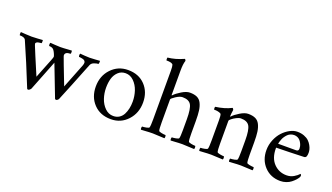

<svg xmlns="http://www.w3.org/2000/svg" viewBox="-65 -1161 2836 1640"><g transform="rotate(20 1353.5 -341.5)"><path d="M2 -400.9Q0 -405.3 0 -415.5Q0 -425.8 2 -430.2Q13.7 -429.7 45.4 -427.2Q77.1 -424.8 101.1 -424.8Q123 -424.8 157 -427.2Q190.9 -429.7 201.2 -430.2Q202.6 -425.8 202.4 -414.1Q202.1 -402.3 199.2 -400.9Q194.3 -400.9 187.7 -400.1Q181.2 -399.4 171.4 -397.5Q161.6 -395.5 155.3 -390.4Q148.9 -385.3 148.9 -377.9Q148.9 -377.4 153.8 -362.8Q166.5 -329.1 256.8 -117.2Q269.5 -148.9 284.4 -186.8Q299.3 -224.6 307.6 -245.1Q315.9 -265.6 323.7 -285.6Q331.5 -305.7 334.7 -315.2Q337.9 -324.7 337.9 -327.1Q337.9 -333 330.6 -350.8Q323.2 -368.7 314 -381.8Q300.8 -400.9 270 -400.9Q266.6 -403.3 266.6 -415Q266.6 -426.8 270 -430.2Q284.7 -429.7 311 -427.2Q337.4 -424.8 360.8 -424.8Q377.4 -424.8 393.8 -425.8Q410.2 -426.8 430.2 -428.2Q450.2 -429.7 464.8 -430.2Q466.8 -424.8 466.8 -414.1Q466.8 -403.3 463.9 -400.9Q414.1 -400.9 414.1 -369.1Q414.1 -365.2 417 -357.9Q421.4 -342.3 507.8 -120.1Q581.1 -302.7 596.2 -344.2Q601.1 -358.4 601.1 -368.2Q601.1 -376.5 596.4 -382.6Q591.8 -388.7 586.9 -391.6Q582 -394.5 571.5 -396.7Q561 -398.9 556.6 -399.4Q552.2 -399.9 541 -400.9Q538.1 -403.3 537.8 -414.8Q537.6 -426.3 541 -430.2Q556.6 -429.2 580.8 -427Q605 -424.8 627.9 -424.8Q649.9 -424.8 678.5 -427.2Q707 -429.7 720.2 -430.2Q721.7 -428.7 721.2 -416.3Q720.7 -403.8 716.8 -400.9Q703.1 -400.9 679.9 -392.6Q656.7 -384.3 648.9 -365.2Q554.2 -126 503.9 -5.9Q502 0 494.6 5.6Q487.3 11.2 482.9 11.2Q473.6 11.2 471.2 6.8L359.9 -282.2L252 -7.8Q250.5 -3.9 242.4 3.7Q234.4 11.2 227.1 11.2Q219.7 11.2 217.8 6.8Q130.9 -210.4 56.2 -378.9Q46.9 -400.9 2 -400.9Z M761.7 -212.9Q761.7 -309.6 822.8 -374.3Q883.8 -439 974.6 -439Q1071.8 -439 1130.1 -377.7Q1188.5 -316.4 1188.5 -221.2Q1188.5 -124.5 1127.9 -58.8Q1067.4 6.8 976.6 6.8Q879.4 6.8 820.6 -55.2Q761.7 -117.2 761.7 -212.9ZM847.7 -232.9Q847.7 -182.6 863.3 -136.2Q878.9 -89.8 911.4 -57.9Q943.8 -25.9 986.8 -25.9Q1017.6 -25.9 1040.5 -40.5Q1063.5 -55.2 1076.7 -80.3Q1089.8 -105.5 1096.2 -135.3Q1102.5 -165 1102.5 -198.2Q1102.5 -248.5 1086.9 -295.2Q1071.3 -341.8 1038.8 -373.8Q1006.3 -405.8 963.9 -405.8Q923.3 -405.8 896.2 -379.6Q869.1 -353.5 858.4 -316.2Q847.7 -278.8 847.7 -232.9Z M1250.5 2.9Q1247.1 -1 1247.3 -11.5Q1247.6 -22 1250.5 -25.9Q1265.1 -25.9 1288.3 -30.3Q1311.5 -34.7 1313.5 -42Q1318.4 -58.1 1318.4 -116.2V-558.1Q1318.4 -597.7 1313.5 -609.9Q1306.2 -627.9 1252.4 -627.9Q1252 -627.9 1251.5 -634.3Q1251 -640.6 1251.2 -647Q1251.5 -653.3 1253.4 -653.8Q1322.3 -660.6 1395.5 -693.8Q1398.9 -693.8 1402.6 -688.7Q1406.2 -683.6 1406.2 -678.2Q1395.5 -646 1395.5 -590.8V-365.2Q1395.5 -362.8 1398.4 -362.8Q1398.9 -362.8 1401.4 -365.2Q1421.4 -387.2 1463.1 -412.6Q1504.9 -438 1536.6 -438Q1576.7 -438 1602.3 -425.8Q1627.9 -413.6 1641.6 -385.7Q1655.3 -357.9 1660.4 -321Q1665.5 -284.2 1665.5 -226.1V-116.2Q1665.5 -58.1 1670.4 -42Q1672.4 -34.7 1695.6 -30.3Q1718.8 -25.9 1733.4 -25.9Q1736.3 -22 1736.6 -11.5Q1736.8 -1 1733.4 2.9Q1630.9 -2 1626.5 -2Q1608.9 -2 1592.8 -1.2Q1576.7 -0.5 1555.7 1Q1534.7 2.4 1520.5 2.9Q1517.1 -1 1517.3 -11.5Q1517.6 -22 1520.5 -25.9Q1535.2 -25.9 1558.3 -30.3Q1581.5 -34.7 1583.5 -42Q1588.4 -58.1 1588.4 -116.2V-215.8Q1588.4 -310.5 1568.4 -345.2Q1548.3 -379.9 1490.7 -379.9Q1465.8 -379.9 1430.7 -356.7Q1395.5 -333.5 1395.5 -325.2V-116.2Q1395.5 -58.1 1400.4 -42Q1402.3 -34.7 1425.5 -30.3Q1448.7 -25.9 1463.4 -25.9Q1466.3 -22 1466.6 -11.5Q1466.8 -1 1463.4 2.9Q1360.8 -2 1356.4 -2Q1338.9 -2 1322.8 -1.2Q1306.6 -0.5 1285.6 1Q1264.6 2.4 1250.5 2.9Z M1779.3 -372.1Q1777.3 -374 1777.1 -384Q1776.9 -394 1779.3 -397.9Q1863.3 -409.2 1921.9 -439.9Q1925.3 -439.9 1929.2 -433.8Q1933.1 -427.7 1933.1 -423.8Q1927.2 -382.8 1927.2 -367.2Q1927.2 -362.8 1929.2 -362.8Q1929.7 -362.8 1932.1 -365.2Q1952.1 -387.2 1993.7 -412.6Q2035.2 -438 2066.9 -438Q2106.9 -438 2132.6 -425.8Q2158.2 -413.6 2172.1 -385.7Q2186 -357.9 2191.2 -321Q2196.3 -284.2 2196.3 -226.1V-116.2Q2196.3 -58.1 2201.2 -42Q2203.1 -34.7 2226.3 -30.3Q2249.5 -25.9 2264.2 -25.9Q2267.1 -22 2267.3 -11.5Q2267.6 -1 2264.2 2.9Q2161.6 -2 2157.2 -2Q2139.6 -2 2123.5 -1.2Q2107.4 -0.5 2086.4 1Q2065.4 2.4 2051.3 2.9Q2047.9 -1 2048.1 -11.5Q2048.3 -22 2051.3 -25.9Q2065.9 -25.9 2089.1 -30.3Q2112.3 -34.7 2114.3 -42Q2119.1 -58.1 2119.1 -116.2V-215.8Q2119.1 -310.1 2098.9 -345Q2078.6 -379.9 2021 -379.9Q2003.9 -379.9 1980.7 -367.9Q1957.5 -356 1941.9 -343Q1926.3 -330.1 1926.3 -325.2V-116.2Q1926.3 -58.1 1931.2 -42Q1933.1 -34.7 1956.3 -30.3Q1979.5 -25.9 1994.1 -25.9Q1997.1 -22 1997.3 -11.5Q1997.6 -1 1994.1 2.9Q1891.6 -2 1887.2 -2Q1869.6 -2 1853.5 -1.2Q1837.4 -0.5 1816.4 1Q1795.4 2.4 1781.2 2.9Q1777.8 -1 1778.1 -11.5Q1778.3 -22 1781.2 -25.9Q1795.9 -25.9 1819.1 -30.3Q1842.3 -34.7 1844.2 -42Q1849.1 -58.1 1849.1 -116.2V-297.9Q1849.1 -341.8 1844.2 -354Q1841.3 -361.8 1825.2 -366.2Q1809.1 -370.6 1798.3 -371.3Q1787.6 -372.1 1779.3 -372.1Z M2316.9 -200.2Q2316.9 -248.5 2335.2 -293.5Q2353.5 -338.4 2382.3 -369.6Q2411.1 -400.9 2446 -419.4Q2481 -438 2513.7 -438Q2547.9 -438 2575.2 -427.5Q2602.5 -417 2618.7 -401.6Q2634.8 -386.2 2645.5 -366.9Q2656.2 -347.7 2660.2 -331.5Q2664.1 -315.4 2664.1 -301.8Q2664.1 -278.8 2658.7 -267.1Q2653.3 -255.4 2639.6 -254.9Q2619.6 -253.4 2510.3 -250.7Q2400.9 -248 2387.7 -248V-241.2Q2387.7 -153.3 2434.8 -104.7Q2481.9 -56.2 2550.8 -56.2Q2586.9 -56.2 2616 -73.5Q2645 -90.8 2660.6 -108.9Q2661.1 -108.9 2663.1 -107.2Q2665 -105.5 2667 -102.1Q2668.9 -98.6 2668.9 -95.2Q2668.9 -86.9 2663.1 -77.1Q2655.3 -64.5 2643.3 -51.5Q2631.3 -38.6 2613.3 -24.2Q2595.2 -9.8 2569.8 -1Q2544.4 7.8 2517.1 7.8Q2429.2 7.8 2373 -51.5Q2316.9 -110.8 2316.9 -200.2ZM2393.1 -285.2H2555.7Q2578.6 -285.2 2578.6 -308.1Q2578.6 -317.4 2576.2 -328.9Q2573.7 -340.3 2567.4 -353.5Q2561 -366.7 2552.2 -377.2Q2543.5 -387.7 2529.1 -394.8Q2514.6 -401.9 2497.1 -401.9Q2480 -401.9 2464.8 -395.5Q2449.7 -389.2 2439.2 -378.7Q2428.7 -368.2 2420.2 -356Q2411.6 -343.8 2406.5 -331.3Q2401.4 -318.8 2398.2 -308.3Q2395 -297.9 2393.8 -291.5Q2392.6 -285.2 2393.1 -285.2Z"/></g></svg>

Font: Crimson
Style: Roman
Weight: 400
Version: Version 0.8